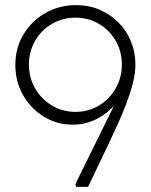

<svg xmlns="http://www.w3.org/2000/svg" viewBox="-20 -730 589 750"><path d="M278 0 274 -10 475 -418 485 -401Q464 -362 439.5 -332.5Q415 -303 387 -283Q359 -263 328.5 -253Q298 -243 264 -243Q202 -243 151 -274.5Q100 -306 70 -358.5Q40 -411 40 -476Q40 -543 72 -596Q104 -649 158 -679.5Q212 -710 277 -710Q327 -710 369 -692Q411 -674 442.5 -642.5Q474 -611 491.5 -568.5Q509 -526 509 -477Q509 -443 498.5 -403Q488 -363 472 -321.5Q456 -280 438.5 -242Q421 -204 407 -174L324 0ZM456 -478Q456 -529 432 -570.5Q408 -612 367 -636.5Q326 -661 275 -661Q224 -661 182.5 -636.5Q141 -612 117 -570.5Q93 -529 93 -478Q93 -427 117 -385Q141 -343 182.5 -318Q224 -293 275 -293Q326 -293 367 -318Q408 -343 432 -385Q456 -427 456 -478Z"/></svg>

Font: Mach ExtraLight
Style: Regular
Weight: 250
Version: Version 1.002